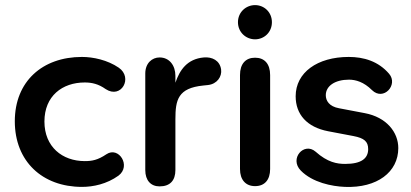

<svg xmlns="http://www.w3.org/2000/svg" viewBox="-20 -722 1610 752"><path d="M301 10C345 10 398 -1 444 -34C495 -72 445 -150 397 -118C363 -95 340 -91 312 -91C224 -91 154 -147 154 -246C154 -346 224 -399 312 -399C340 -399 366 -393 394 -373C455 -333 502 -418 445 -457C401 -487 345 -499 301 -499C146 -499 38 -403 38 -247C38 -90 146 10 301 10Z M605 8C646 8 667 -15 667 -56V-255C667 -331 677 -377 776 -387L795 -389C830 -393 850 -422 846 -450C841 -485 811 -500 778 -497C713 -491 684 -448 667 -398V-425C667 -465 644 -497 605 -497C576 -497 549 -475 549 -434V-56C549 -15 571 8 605 8Z M979 7C1017 7 1038 -18 1038 -60V-428C1038 -472 1016 -496 979 -496C942 -496 920 -472 920 -428V-60C920 -18 942 7 979 7ZM979 -568C1015 -568 1045 -596 1045 -635C1045 -674 1015 -702 979 -702C943 -702 912 -674 912 -635C912 -596 943 -568 979 -568Z M1331 10C1457 15 1540 -48 1540 -142C1540 -204 1494 -263 1408 -279L1308 -298C1269 -305 1256 -328 1256 -349C1256 -386 1293 -410 1347 -410C1373 -410 1405 -401 1437 -369C1482 -325 1541 -390 1504 -433C1462 -482 1405 -499 1346 -499C1223 -499 1138 -438 1138 -345C1138 -274 1182 -224 1265 -208L1365 -189C1406 -181 1422 -168 1422 -138C1422 -102 1396 -80 1332 -80C1300 -80 1263 -86 1216 -128C1171 -167 1112 -101 1158 -54C1204 -7 1280 8 1331 10Z"/></svg>

Font: SN Pro SemiBold
Style: Regular
Weight: 600
Designer: Tobias Whetton
Foundry: Supernotes
Version: Version 1.003;Glyphs 3.3 (3324)